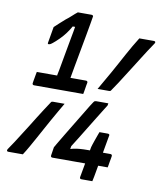

<svg xmlns="http://www.w3.org/2000/svg" viewBox="-119 -866 869 1027"><g transform="rotate(10 315.5 -352.0)"><path d="M395 -405Q408 -428 422.5 -453Q437 -478 452 -504.5Q467 -531 481.5 -558Q496 -585 510.5 -611.5Q525 -638 539.5 -663Q554 -688 568 -710Q576 -710 586.5 -710Q597 -710 607.5 -710Q618 -710 628.5 -710Q639 -710 647 -710Q653 -710 655 -706.5Q657 -703 653 -697Q638 -675 623 -652Q608 -629 592.5 -604Q577 -579 561 -554Q545 -529 529.5 -504.5Q514 -480 499 -456.5Q484 -433 469 -412Q467 -408 464.5 -406.5Q462 -405 459 -405Q452 -405 443.5 -405Q435 -405 425.5 -405Q416 -405 407.5 -405Q399 -405 395 -405ZM235 -296Q222 -274 207.5 -248.5Q193 -223 178 -196.5Q163 -170 148.5 -143Q134 -116 119.5 -90Q105 -64 91 -39Q77 -14 62 9Q54 9 43.5 9Q33 9 22.5 9Q12 9 2 9Q-8 9 -17 9Q-23 9 -24.5 5.5Q-26 2 -23 -4Q-8 -25 7 -48.5Q22 -72 37.5 -96.5Q53 -121 69 -146Q85 -171 100 -196Q115 -221 130.5 -244Q146 -267 160 -289Q163 -294 165.5 -295Q168 -296 171 -296Q178 -296 187 -296Q196 -296 205 -296Q214 -296 222.5 -296Q231 -296 235 -296ZM453 86Q449 86 441 86Q433 86 423.5 86Q414 86 406 86Q398 86 394 86Q389 86 386.5 83.5Q384 81 385 75L415 -92Q415 -94 419 -105.5Q423 -117 428 -132Q433 -147 438 -160Q443 -173 445 -179H490Q496 -179 498.5 -176Q501 -173 499 -168L463 35Q462 42 458.5 60Q455 78 453 86ZM521 -1H221Q216 -1 213.5 -4Q211 -7 212 -12L219 -57Q219 -58 230.5 -77Q242 -96 260 -126.5Q278 -157 299 -191Q320 -225 338.5 -256Q357 -287 370 -308Q383 -329 385 -331Q389 -337 392.5 -338Q396 -339 400 -339Q404 -339 413 -339Q422 -339 432.5 -339Q443 -339 452 -339Q461 -339 465 -339L463 -327Q461 -324 448.5 -304Q436 -284 417.5 -254Q399 -224 378.5 -190.5Q358 -157 339.5 -127Q321 -97 307.5 -76Q294 -55 291 -50L313 -98L303 -44L290 -59Q307 -64 323 -67.5Q339 -71 357.5 -72.5Q376 -74 401 -74H523Q528 -74 530.5 -71Q533 -68 532 -63Q532 -59 530 -50.5Q528 -42 526.5 -32Q525 -22 523.5 -13.5Q522 -5 521 -1ZM59 -438H326Q331 -438 333.5 -435Q336 -432 335 -427Q334 -423 332.5 -414.5Q331 -406 329.5 -396Q328 -386 326.5 -377.5Q325 -369 324 -365H57Q52 -365 49.5 -368Q47 -371 48 -376Q49 -382 50 -388.5Q51 -395 52.5 -402.5Q54 -410 55.5 -419.5Q57 -429 59 -438ZM235 -397H157L165 -412Q166 -418 167 -423.5Q168 -429 169 -434Q170 -439 170 -443Q171 -445 175.5 -469.5Q180 -494 186.5 -531Q193 -568 200.5 -608.5Q208 -649 214.5 -684.5Q221 -720 224 -741L238 -711H189L220 -737Q208 -713 195 -692.5Q182 -672 166.5 -654Q151 -636 131 -618Q114 -603 107.5 -599Q101 -595 96 -595Q93 -595 91.5 -596.5Q90 -598 91 -603L106 -690Q118 -702 134 -716Q150 -730 162 -741Q178 -753 192.5 -766.5Q207 -780 220 -790Q226 -790 236.5 -790Q247 -790 258.5 -790Q270 -790 280 -790Q290 -790 294 -790Q299 -790 302 -787Q305 -784 303 -779Q303 -777 298 -749Q293 -721 285.5 -678.5Q278 -636 269 -588.5Q260 -541 252.5 -498.5Q245 -456 240 -428Q235 -400 235 -397Z"/></g></svg>

Font: RecMonoLinear Nerd Font Mono
Style: Italic
Weight: 400
Italic angle: -10°
Monospace: yes
Version: Version 1.085; ttfautohint (v1.8.4.7-5d5b);Nerd Fonts 3.2.1